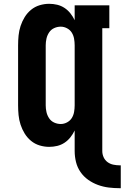

<svg xmlns="http://www.w3.org/2000/svg" viewBox="-20 -763 654 1008"><path d="M608 225Q579 225 550.5 221.5Q522 218 494.5 208Q467 198 443 181Q419 164 402.5 140Q386 116 379 87.5Q372 59 372 30V-78Q363 -59 349.5 -42Q336 -25 318.5 -13.5Q301 -2 280.5 3Q260 8 238 8Q213 8 188 0.5Q163 -7 143 -23.5Q123 -40 109.5 -62Q96 -84 88 -108.5Q80 -133 77.5 -158.5Q75 -184 75 -210V-525Q75 -551 77.5 -576.5Q80 -602 88 -626.5Q96 -651 109.5 -673Q123 -695 143 -711.5Q163 -728 188 -735.5Q213 -743 238 -743Q260 -743 280.5 -738Q301 -733 318.5 -721.5Q336 -710 349.5 -693Q363 -676 372 -657V-735H554V-615H517V30Q517 47 524 62.5Q531 78 544.5 88Q558 98 575 101.5Q592 105 608 105H614V225ZM299 -112Q316 -112 332 -120.5Q348 -129 357 -143.5Q366 -158 369 -175.5Q372 -193 372 -210V-525Q372 -542 369 -559.5Q366 -577 357 -591.5Q348 -606 332 -614.5Q316 -623 299 -623Q281 -623 264.5 -615.5Q248 -608 238 -593Q228 -578 224 -560.5Q220 -543 220 -525V-210Q220 -192 224 -174.5Q228 -157 238 -142Q248 -127 264.5 -119.5Q281 -112 299 -112Z"/></svg>

Font: Iosevka Etoile Heavy
Style: Regular
Weight: 900
Designer: Belleve Invis
Foundry: Belleve Invis
Version: Version 22.1.2; ttfautohint (v1.8.4)